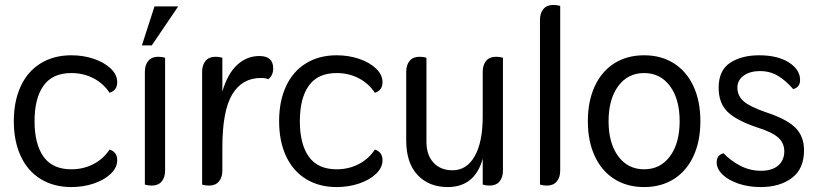

<svg xmlns="http://www.w3.org/2000/svg" viewBox="-20 -746 3310 778"><path d="M36 -255Q36 -336 64 -396.5Q92 -457 145 -489.5Q198 -522 269 -522Q318 -522 360.5 -507.5Q403 -493 429 -468Q455 -443 455 -413Q455 -380 424 -370Q399 -408 358.5 -429Q318 -450 269 -450Q193 -450 156.5 -399Q120 -348 120 -255Q120 -162 156.5 -111Q193 -60 269 -60Q318 -60 358.5 -81Q399 -102 424 -140Q455 -130 455 -97Q455 -67 429 -42Q403 -17 360.5 -2.5Q318 12 269 12Q198 12 145 -20.5Q92 -53 64 -113.5Q36 -174 36 -255Z M567 2V-455Q567 -483 581 -499.5Q595 -516 621 -516Q636 -516 649 -512V-55Q649 -27 635 -10.5Q621 6 595 6Q580 6 567 2ZM606 -720H702L595 -562H555Z M799 2V-455Q799 -483 813 -499.5Q827 -516 853 -516Q868 -516 881 -512V-375Q902 -447 941 -483Q980 -519 1031 -519Q1087 -519 1087 -469Q1087 -440 1067 -425Q1057 -430 1037 -430Q961 -430 921 -363.5Q881 -297 881 -148V-55Q881 -27 867 -10.5Q853 6 827 6Q812 6 799 2Z M1111 -255Q1111 -336 1139 -396.5Q1167 -457 1220 -489.5Q1273 -522 1344 -522Q1393 -522 1435.5 -507.5Q1478 -493 1504 -468Q1530 -443 1530 -413Q1530 -380 1499 -370Q1474 -408 1433.5 -429Q1393 -450 1344 -450Q1268 -450 1231.5 -399Q1195 -348 1195 -255Q1195 -162 1231.5 -111Q1268 -60 1344 -60Q1393 -60 1433.5 -81Q1474 -102 1499 -140Q1530 -130 1530 -97Q1530 -67 1504 -42Q1478 -17 1435.5 -2.5Q1393 12 1344 12Q1273 12 1220 -20.5Q1167 -53 1139 -113.5Q1111 -174 1111 -255Z M1626 -177V-455Q1626 -483 1640 -499.5Q1654 -516 1680 -516Q1695 -516 1708 -512V-171Q1708 -118 1736.5 -87Q1765 -56 1814 -56Q1871 -56 1903.5 -113Q1936 -170 1936 -274V-455Q1936 -483 1950 -499.5Q1964 -516 1990 -516Q2005 -516 2018 -512V-55Q2018 -27 2004 -10.5Q1990 6 1964 6Q1949 6 1936 2V-103Q1904 12 1794 12Q1718 12 1672 -37Q1626 -86 1626 -177Z M2168 2V-665Q2168 -693 2182 -709.5Q2196 -726 2222 -726Q2237 -726 2250 -722V-55Q2250 -27 2236 -10.5Q2222 6 2196 6Q2181 6 2168 2Z M2362 -255Q2362 -336 2390 -396.5Q2418 -457 2469.5 -489.5Q2521 -522 2590 -522Q2659 -522 2710.5 -489.5Q2762 -457 2790 -396.5Q2818 -336 2818 -255Q2818 -174 2790 -113.5Q2762 -53 2710.5 -20.5Q2659 12 2590 12Q2521 12 2469.5 -20.5Q2418 -53 2390 -113.5Q2362 -174 2362 -255ZM2734 -255Q2734 -344 2695 -397Q2656 -450 2590 -450Q2524 -450 2485 -397Q2446 -344 2446 -255Q2446 -166 2485 -113Q2524 -60 2590 -60Q2656 -60 2695 -113Q2734 -166 2734 -255Z M2884 -88Q2884 -118 2912 -125Q2940 -95 2979.5 -74.5Q3019 -54 3064 -54Q3108 -54 3133 -75Q3158 -96 3158 -133Q3158 -166 3134 -188Q3110 -210 3050 -229Q2963 -258 2927.5 -293.5Q2892 -329 2892 -390Q2892 -461 2938.5 -491.5Q2985 -522 3056 -522Q3131 -522 3176.5 -493Q3222 -464 3222 -422Q3222 -392 3194 -385Q3166 -418 3133.5 -438Q3101 -458 3059 -458Q3019 -458 2993.5 -439.5Q2968 -421 2968 -391Q2968 -357 2994 -335Q3020 -313 3084 -291Q3169 -263 3203.5 -228Q3238 -193 3238 -137Q3238 -62 3189 -25Q3140 12 3062 12Q3013 12 2972 -2Q2931 -16 2907.5 -39Q2884 -62 2884 -88Z"/></svg>

Font: Thasadith
Style: Bold
Weight: 700
Designer: Cadson Demak Co.,Ltd.
Foundry: Cadson Demak Co.,Ltd.
Version: Version 1.000; ttfautohint (v1.6)